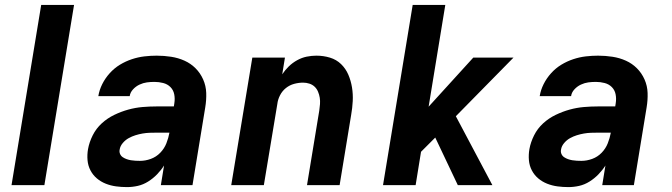

<svg xmlns="http://www.w3.org/2000/svg" viewBox="-20 -755 2740 783"><path d="M27 0 148 -735H282L161 0Z M498 8Q475 8 453 5Q431 2 411 -6Q391 -14 375 -27.5Q359 -41 349 -60Q339 -79 337 -101.5Q335 -124 339 -147Q344 -175 358 -203Q372 -231 395 -252Q418 -273 446 -286.5Q474 -300 503 -308Q532 -316 561 -318.5Q590 -321 619 -321H689L691 -334Q694 -353 690.5 -370.5Q687 -388 675 -400Q663 -412 645.5 -416.5Q628 -421 610 -421Q594 -421 579 -419Q564 -417 549 -410Q534 -403 522.5 -390.5Q511 -378 509 -363H381Q385 -388 397 -412Q409 -436 427.5 -456.5Q446 -477 469 -491Q492 -505 517.5 -513.5Q543 -522 568.5 -525Q594 -528 619 -528Q649 -528 678 -523.5Q707 -519 732.5 -507.5Q758 -496 777.5 -476.5Q797 -457 808.5 -431Q820 -405 821 -376Q822 -347 817 -317L765 0H636L649 -80Q637 -61 620.5 -44Q604 -27 584 -14.5Q564 -2 542 3Q520 8 498 8ZM551 -99Q573 -99 595 -107Q617 -115 633.5 -132Q650 -149 658.5 -170.5Q667 -192 671 -214H619Q604 -214 590 -213.5Q576 -213 561.5 -210.5Q547 -208 532.5 -203.5Q518 -199 504.5 -191.5Q491 -184 480.5 -171.5Q470 -159 468 -145Q466 -136 469.5 -127.5Q473 -119 480.5 -114Q488 -109 496.5 -106Q505 -103 514 -101.5Q523 -100 532.5 -99.5Q542 -99 551 -99Z M923 0 1009 -520H1142L1131 -452Q1143 -470 1158 -484.5Q1173 -499 1192 -509.5Q1211 -520 1231 -524Q1251 -528 1270 -528Q1299 -528 1325.5 -520Q1352 -512 1371 -493.5Q1390 -475 1400.5 -450.5Q1411 -426 1415.5 -398.5Q1420 -371 1418.5 -342.5Q1417 -314 1412 -286L1365 0H1232L1282 -304Q1284 -317 1285 -330.5Q1286 -344 1284 -356.5Q1282 -369 1277 -381Q1272 -393 1263 -401.5Q1254 -410 1241.5 -414Q1229 -418 1216 -418Q1198 -418 1179.5 -413Q1161 -408 1146 -396Q1131 -384 1122 -366.5Q1113 -349 1111 -331L1056 0Z M1542 0 1663 -735H1796L1728 -320L1910 -520H2074L1839 -281L1988 0H1847L1755 -194L1697 -136L1675 0Z M2298 8Q2275 8 2253 5Q2231 2 2211 -6Q2191 -14 2175 -27.5Q2159 -41 2149 -60Q2139 -79 2137 -101.5Q2135 -124 2139 -147Q2144 -175 2158 -203Q2172 -231 2195 -252Q2218 -273 2246 -286.5Q2274 -300 2303 -308Q2332 -316 2361 -318.5Q2390 -321 2419 -321H2489L2491 -334Q2494 -353 2490.5 -370.5Q2487 -388 2475 -400Q2463 -412 2445.5 -416.5Q2428 -421 2410 -421Q2394 -421 2379 -419Q2364 -417 2349 -410Q2334 -403 2322.5 -390.5Q2311 -378 2309 -363H2181Q2185 -388 2197 -412Q2209 -436 2227.5 -456.5Q2246 -477 2269 -491Q2292 -505 2317.5 -513.5Q2343 -522 2368.5 -525Q2394 -528 2419 -528Q2449 -528 2478 -523.5Q2507 -519 2532.5 -507.5Q2558 -496 2577.5 -476.5Q2597 -457 2608.5 -431Q2620 -405 2621 -376Q2622 -347 2617 -317L2565 0H2436L2449 -80Q2437 -61 2420.5 -44Q2404 -27 2384 -14.5Q2364 -2 2342 3Q2320 8 2298 8ZM2351 -99Q2373 -99 2395 -107Q2417 -115 2433.5 -132Q2450 -149 2458.5 -170.5Q2467 -192 2471 -214H2419Q2404 -214 2390 -213.5Q2376 -213 2361.5 -210.5Q2347 -208 2332.5 -203.5Q2318 -199 2304.5 -191.5Q2291 -184 2280.5 -171.5Q2270 -159 2268 -145Q2266 -136 2269.5 -127.5Q2273 -119 2280.5 -114Q2288 -109 2296.5 -106Q2305 -103 2314 -101.5Q2323 -100 2332.5 -99.5Q2342 -99 2351 -99Z"/></svg>

Font: Iosevka Aile Extrabold Oblique
Style: Regular
Weight: 800
Italic angle: -9°
Designer: Belleve Invis
Foundry: Belleve Invis
Version: Version 31.1.0; ttfautohint (v1.8.4)